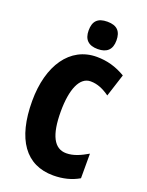

<svg xmlns="http://www.w3.org/2000/svg" viewBox="-172 -1021 852 1115"><g transform="rotate(20 253.5 -463.5)"><path d="M293 -937C233 -937 207 -909 207 -852C207 -796 236 -768 293 -768C350 -768 379 -796 379 -852C379 -908 353 -937 293 -937ZM320 -578C363 -578 400 -561 438 -534L483 -674C426 -708 368 -724 305 -724C140 -724 39 -575 39 -355C39 -119 131 10 301 10C360 10 413 -3 459 -30V-182C416 -157 374 -137 328 -137C253 -137 216 -209 216 -354C216 -493 253 -578 320 -578Z"/></g></svg>

Font: Noto Sans Myanmar UI ExtraCondensed Black
Style: Regular
Weight: 900
Width: 2
Designer: Monotype Design Team
Foundry: Monotype Imaging Inc.
Version: Version 2.103